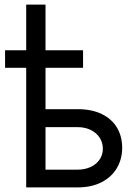

<svg xmlns="http://www.w3.org/2000/svg" viewBox="-20 -814 593 834"><path d="M340.8 -519.5H177.7V-339.8H317.4Q378.4 -339.8 422.1 -318.6Q465.8 -297.4 488.3 -259.3Q510.7 -221.2 510.7 -171.9Q510.7 -123.5 488 -84.5Q465.3 -45.4 421.6 -22.7Q377.9 0 317.4 0H93.8V-519.5H2V-595.7H93.8V-793.9H177.7V-595.7H340.8ZM317.4 -77.1Q348.6 -77.1 373.5 -88.6Q398.4 -100.1 412.6 -120.8Q426.8 -141.6 426.8 -168Q426.8 -194.8 412.6 -216.3Q398.4 -237.8 373.5 -249.8Q348.6 -261.7 317.4 -261.7H177.7V-77.1Z"/></svg>

Font: Pretendard JP
Style: Regular
Weight: 400
Designer: Base glyphs from Inter by Rasmus Andersson; Hangeul glyphs from Noto Sans CJK(Source Han Sans) by Jang Soo-young and Kan
Foundry: Kil Hyung-jin
Version: Version 1.309